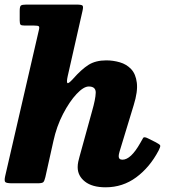

<svg xmlns="http://www.w3.org/2000/svg" viewBox="-27 -800 743 838"><path d="M665 -142.5Q626.5 -69.5 567.5 -26Q508.5 17.5 434 17.5Q375.5 17.5 343.8 -7.5Q312 -32.5 312 -70.5Q312 -82 314.5 -94Q317 -106 320 -116L375 -315.5Q390 -367.5 390.8 -395Q391.5 -422.5 360.5 -422.5Q338 -422.5 307.2 -389.8Q276.5 -357 248.2 -302.8Q220 -248.5 206 -184L171 -27Q167 -10 162 -5Q157 0 136.5 0H26.5Q1 0 -4 -5.5Q-9 -11 -4.5 -31L142.5 -668Q146 -681.5 142.5 -685Q139 -688.5 121 -688.5H80.5Q66.5 -688.5 62.8 -692.2Q59 -696 59 -710.5V-752.5Q59 -771.5 64.2 -775.8Q69.5 -780 88 -780H306.5Q329 -780 333.2 -775.5Q337.5 -771 333 -752L268.5 -467.5Q263 -442.5 267 -437.8Q271 -433 291.5 -455.5Q328.5 -497.5 359.5 -517Q390.5 -536.5 437 -536.5Q467 -536.5 496.2 -528Q525.5 -519.5 545.5 -498.2Q565.5 -477 570.2 -438.8Q575 -400.5 556.5 -341L495 -139Q491 -125.5 491 -118.5Q491 -103 507.5 -103Q544 -103 585 -175.5Q593.5 -190 597.5 -197.5Q601.5 -205 619 -196L653 -179Q670.5 -170 672.2 -165Q674 -160 665 -142.5Z"/></svg>

Font: Besley* Heavy
Style: Italic
Weight: 800
Italic angle: -13°
Designer: Owen Earl
Foundry: indestructible type*
Version: Version 3.000; ttfautohint (v1.8.3)